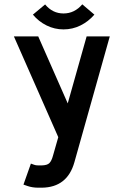

<svg xmlns="http://www.w3.org/2000/svg" viewBox="-20 -851 565 883"><path d="M322.3 -105.5Q290 10.7 172.4 12.2H156.2Q128.9 12.2 106.4 4.4L87.9 -2L122.1 -98.6L136.7 -93.3Q144 -90.3 156.2 -90.3H171.4Q197.3 -90.8 207.3 -101.1Q217.3 -111.3 223.6 -134.8L248 -220.2L43.9 -683.6H155.8L291.5 -375.5L378.4 -683.6H484.9ZM272 -715.8Q231 -715.8 194.3 -733.9Q157.7 -752 131.3 -783.7L187.5 -830.6Q221.7 -789.1 272 -789.1Q322.8 -789.1 358.4 -831.1L414.1 -783.7Q386.7 -752 350.1 -733.9Q313.5 -715.8 272 -715.8Z"/></svg>

Font: Anka/Coder Condensed
Style: Bold
Weight: 700
Width: 4
Monospace: yes
Version: Version 001.100